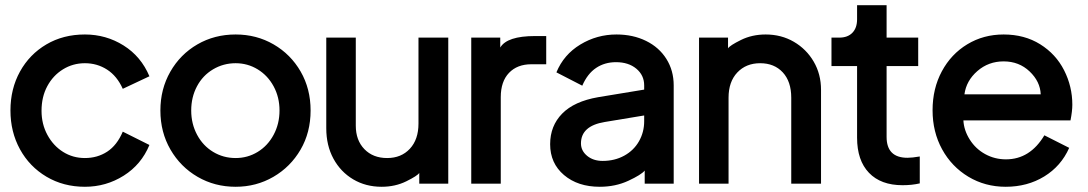

<svg xmlns="http://www.w3.org/2000/svg" viewBox="-20 -693 4164 735"><path d="M20 -270Q20 -353 56.5 -419Q93 -485 157.5 -523Q222 -561 305 -561Q386 -561 453 -519Q520 -477 552 -401L450 -353Q428 -402 390 -426.5Q352 -451 305 -451Q259 -451 221 -427.5Q183 -404 161 -363Q139 -322 139 -269Q139 -218 161.5 -176.5Q184 -135 221.5 -111.5Q259 -88 305 -88Q353 -88 390.5 -112.5Q428 -137 450 -189L552 -138Q521 -63 453.5 -20.5Q386 22 305 22Q223 22 158 -16.5Q93 -55 56.5 -121.5Q20 -188 20 -270Z M594 -270Q594 -352 632 -418.5Q670 -485 735.5 -523Q801 -561 882 -561Q962 -561 1027.5 -523Q1093 -485 1131 -419Q1169 -353 1169 -270Q1169 -186 1130.5 -120Q1092 -54 1026.5 -16Q961 22 882 22Q802 22 736.5 -16Q671 -54 632.5 -120.5Q594 -187 594 -270ZM882 -88Q928 -88 966.5 -111.5Q1005 -135 1027.5 -177Q1050 -219 1050 -270Q1050 -321 1027.5 -362.5Q1005 -404 966.5 -427.5Q928 -451 882 -451Q835 -451 795.5 -427.5Q756 -404 734 -362.5Q712 -321 712 -270Q712 -219 734.5 -177Q757 -135 796 -111.5Q835 -88 882 -88Z M1229 -202V-549H1342V-212Q1342 -156 1375 -122Q1408 -88 1462 -88Q1516 -88 1549 -123.5Q1582 -159 1582 -220V-549H1696V10H1585V-31Q1578 -20 1535.5 1Q1493 22 1441 22Q1380 22 1332 -6.5Q1284 -35 1256.5 -85.5Q1229 -136 1229 -202Z M1784 -549H1895V-511Q1921 -555 2028 -555H2071V-447H2014Q1960 -447 1928.5 -414Q1897 -381 1897 -321V10H1784Z M2086 -141Q2086 -211 2132 -258Q2178 -305 2270 -321L2446 -350V-366Q2446 -405 2416 -430Q2386 -455 2338 -455Q2295 -455 2262 -433Q2229 -411 2209 -365L2110 -416Q2138 -484 2201.5 -522.5Q2265 -561 2340 -561Q2403 -561 2453 -536.5Q2503 -512 2531 -467.5Q2559 -423 2559 -366V10H2448V-40Q2435 -24 2385.5 -1Q2336 22 2276 22Q2192 22 2139 -23Q2086 -68 2086 -141ZM2287 -77Q2333 -77 2369.5 -97Q2406 -117 2426 -152Q2446 -187 2446 -229V-251L2295 -226Q2204 -211 2204 -144Q2204 -116 2227.5 -96.5Q2251 -77 2287 -77Z M2656 -549H2767V-508Q2774 -519 2816.5 -540Q2859 -561 2911 -561Q2971 -561 3019 -533Q3067 -505 3095 -457Q3123 -409 3123 -349V10H3009V-319Q3009 -381 2976.5 -416Q2944 -451 2890 -451Q2836 -451 2802.5 -415.5Q2769 -380 2769 -319V10H2656Z M3261 -166V-440H3163V-549H3193Q3225 -549 3243 -567.5Q3261 -586 3261 -619V-673H3374V-549H3495V-440H3374V-169Q3374 -89 3454 -89Q3472 -89 3501 -94V9Q3471 16 3435 16Q3352 16 3306.5 -31.5Q3261 -79 3261 -166Z M3550 -271Q3550 -354 3585.5 -420Q3621 -486 3683 -523.5Q3745 -561 3822 -561Q3902 -561 3962 -523.5Q4022 -486 4053.5 -424Q4085 -362 4085 -292Q4085 -268 4078 -232H3668Q3670 -194 3692.5 -158.5Q3715 -123 3751.5 -103Q3788 -83 3831 -83Q3923 -83 3978 -175L4073 -127Q4042 -57 3977.5 -17.5Q3913 22 3830 22Q3751 22 3687 -16.5Q3623 -55 3586.5 -121.5Q3550 -188 3550 -271ZM3964 -332Q3962 -381 3921.5 -419.5Q3881 -458 3822 -458Q3764 -458 3721.5 -421Q3679 -384 3672 -332Z"/></svg>

Font: BLUETTI 2.0 Medium
Style: Italic
Weight: 500
Designer: Stijn de Vries
Foundry: tokotype
Version: Version 2.005;October 31, 2023;FontCreator 14.0.0.2814 64-bi